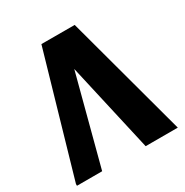

<svg xmlns="http://www.w3.org/2000/svg" viewBox="-172 -887 985 1025"><g transform="rotate(-30 320.5 -375.0)"><path d="M428.8 -750 631.3 0H433.2L290.1 -631.9L331.5 -632.2L165.2 -0.3H10V-11.1L223.7 -750.3Z"/></g></svg>

Font: Kufam
Style: Regular
Weight: 400
Designer: Wael Morcos, Artur Schmal
Foundry: Original Type
Version: Version 1.301; ttfautohint (v1.8.3)